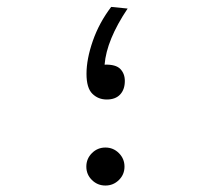

<svg xmlns="http://www.w3.org/2000/svg" viewBox="-20 -541 626 570"><path d="M293 9.8Q269.5 9.8 252.9 -6.6Q236.3 -22.9 236.3 -46.4Q236.3 -69.8 252.9 -86.4Q269.5 -103 293 -103Q316.4 -103 333 -86.4Q349.6 -69.8 349.6 -46.4Q349.6 -22.9 333 -6.6Q316.4 9.8 293 9.8ZM296.9 -245.6Q271.5 -245.6 254.2 -262.7Q236.8 -279.8 236.8 -321.8Q236.8 -365.7 255.6 -419.7Q274.4 -473.6 310.1 -520.5L358.9 -515.6Q296.4 -422.4 290.5 -349.1Q323.7 -350.1 337.2 -336.2Q350.6 -322.3 350.6 -300.8Q350.6 -275.4 336.7 -260.5Q322.8 -245.6 296.9 -245.6Z"/></svg>

Font: Cascadia Mono PL Light
Style: Regular
Weight: 300
Monospace: yes
Designer: Aaron Bell
Foundry: Saja Typeworks
Version: Version 2404.023; ttfautohint (v1.8.4)